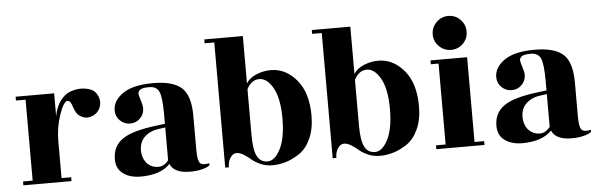

<svg xmlns="http://www.w3.org/2000/svg" viewBox="-46 -832 3101 993"><g transform="rotate(-5 1504.5 -336.0)"><path d="M290 0H40V-20H90V-440H40V-460H240V-341Q249 -390 272.5 -421Q296 -452 324.5 -462Q353 -472 379.5 -472Q406 -472 430.5 -462.5Q455 -453 467 -424.5Q479 -396 468 -367.5Q457 -339 429.5 -327Q402 -315 379 -324Q356 -333 346 -348.5Q336 -364 332 -378Q322 -415 305 -415Q286 -415 263 -349.5Q240 -284 240 -211V-20H290Z M905 5Q823 5 802 -44Q752 8 649 8Q594 8 558.5 -17.5Q523 -43 523 -93Q523 -160 575 -196.5Q627 -233 757 -248L797 -253V-302Q797 -389 784 -419Q771 -449 732.5 -449Q694 -449 683 -438.5Q672 -428 675 -414.5Q678 -401 685 -379Q692 -357 692 -344Q692 -313 670.5 -291.5Q649 -270 618.5 -270Q588 -270 566 -291.5Q544 -313 544 -344Q544 -395 596.5 -431.5Q649 -468 753.5 -468Q858 -468 902.5 -427Q947 -386 947 -282V-102Q947 -49 960 -35.5Q973 -22 1008 -30V-20Q998 -10 970 -2.5Q942 5 905 5ZM797 -64V-234L761 -229Q715 -223 686.5 -194Q658 -165 662 -113Q667 -75 690 -54.5Q713 -34 743.5 -34Q774 -34 797 -64Z M1238 -156Q1238 -80 1255 -46.5Q1272 -13 1309.5 -13Q1347 -13 1376 -69.5Q1405 -126 1405 -228.5Q1405 -331 1374.5 -386Q1344 -441 1303 -441Q1262 -441 1238 -394ZM1107 0H1088V-650H1038V-670H1238V-424Q1254 -451 1290.5 -466.5Q1327 -482 1367 -482Q1443 -482 1499.5 -415.5Q1556 -349 1556 -230Q1556 -160 1533 -110Q1510 -60 1473 -35.5Q1436 -11 1401 -1Q1366 9 1332.5 9Q1299 9 1271 -3.5Q1243 -16 1226.5 -30.5Q1210 -45 1190 -57.5Q1170 -70 1152 -70Q1134 -70 1120.5 -50Q1107 -30 1107 0Z M1796 -156Q1796 -80 1813 -46.5Q1830 -13 1867.5 -13Q1905 -13 1934 -69.5Q1963 -126 1963 -228.5Q1963 -331 1932.5 -386Q1902 -441 1861 -441Q1820 -441 1796 -394ZM1665 0H1646V-650H1596V-670H1796V-424Q1812 -451 1848.5 -466.5Q1885 -482 1925 -482Q2001 -482 2057.5 -415.5Q2114 -349 2114 -230Q2114 -160 2091 -110Q2068 -60 2031 -35.5Q1994 -11 1959 -1Q1924 9 1890.5 9Q1857 9 1829 -3.5Q1801 -16 1784.5 -30.5Q1768 -45 1748 -57.5Q1728 -70 1710 -70Q1692 -70 1678.5 -50Q1665 -30 1665 0Z M2384 -20H2434V0H2184V-20H2234V-440H2194V-460H2384ZM2393 -592.5Q2393 -556 2367.5 -530.5Q2342 -505 2305.5 -505Q2269 -505 2243 -530.5Q2217 -556 2217 -592.5Q2217 -629 2243 -655Q2269 -681 2305.5 -681Q2342 -681 2367.5 -655Q2393 -629 2393 -592.5Z M2886 5Q2804 5 2783 -44Q2733 8 2630 8Q2575 8 2539.5 -17.5Q2504 -43 2504 -93Q2504 -160 2556 -196.5Q2608 -233 2738 -248L2778 -253V-302Q2778 -389 2765 -419Q2752 -449 2713.5 -449Q2675 -449 2664 -438.5Q2653 -428 2656 -414.5Q2659 -401 2666 -379Q2673 -357 2673 -344Q2673 -313 2651.5 -291.5Q2630 -270 2599.5 -270Q2569 -270 2547 -291.5Q2525 -313 2525 -344Q2525 -395 2577.5 -431.5Q2630 -468 2734.5 -468Q2839 -468 2883.5 -427Q2928 -386 2928 -282V-102Q2928 -49 2941 -35.5Q2954 -22 2989 -30V-20Q2979 -10 2951 -2.5Q2923 5 2886 5ZM2778 -64V-234L2742 -229Q2696 -223 2667.5 -194Q2639 -165 2643 -113Q2648 -75 2671 -54.5Q2694 -34 2724.5 -34Q2755 -34 2778 -64Z"/></g></svg>

Font: Rozha One
Style: Regular
Weight: 400
Designer: Tim Donaldson, Indian Type Foundry
Foundry: Indian Type Foundry
Version: Version 1.300;PS 1.0;hotconv 1.0.78;makeotf.lib2.5.61930; tt